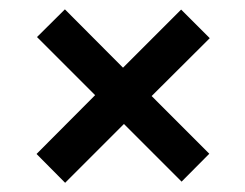

<svg xmlns="http://www.w3.org/2000/svg" viewBox="-20 -546 528 413"><path d="M120.1 -152.8 58.6 -214.8 184.6 -341.3 59.6 -466.3 119.6 -525.9 244.6 -400.4 369.6 -525.4 431.2 -463.9 306.2 -339.4 430.2 -215.3 370.6 -155.3 246.6 -279.3Z"/></svg>

Font: Comme
Style: Regular
Weight: 400
Designer: Vernon Adams
Foundry: Vernon Adams
Version: Version 1.000;gftools[0.9.27]